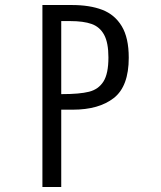

<svg xmlns="http://www.w3.org/2000/svg" viewBox="-20 -745 640 765"><path d="M149 -725H266Q337.5 -725 387.2 -706Q437 -687 465 -640.8Q493 -594.5 493 -515Q493 -401 433.5 -354.5Q374 -308 270 -308H224V0H149ZM412 -516Q412 -575 394.8 -606.5Q377.5 -638 345 -649.5Q312.5 -661 260 -661H224V-370H228Q297 -370 334.8 -379.5Q372.5 -389 392.2 -420.2Q412 -451.5 412 -516Z"/></svg>

Font: JuliaMono Light
Style: Regular
Weight: 300
Monospace: yes
Designer: cormullion
Foundry: corm
Version: Version 0.054; ttfautohint (v1.8.4)